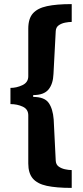

<svg xmlns="http://www.w3.org/2000/svg" viewBox="-20 -757 403 937"><path d="M330 160Q255 160 208.5 150Q162 140 140 114Q118 88 118 41V-194Q118 -224 91 -236.5Q64 -249 31 -249V-328Q61 -328 89.5 -341.5Q118 -355 118 -385V-617Q118 -666 140.5 -691.5Q163 -717 209.5 -727Q256 -737 330 -737V-650Q316 -650 298 -646.5Q280 -643 266.5 -633.5Q253 -624 252 -605L241 -396Q239 -347 216.5 -320Q194 -293 142 -293V-284Q197 -284 217.5 -255Q238 -226 242 -174L252 27Q253 46 266 55.5Q279 65 297 69Q315 73 330 73Z"/></svg>

Font: Archivo Expanded ExtraBold
Style: Regular
Weight: 800
Width: 7
Designer: Hector Gatti
Foundry: Omnibus-Type
Version: Version 2.001; ttfautohint (v1.8.3)